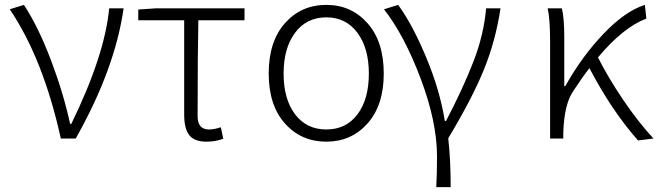

<svg xmlns="http://www.w3.org/2000/svg" viewBox="-20 -567 2695 786"><path d="M229 0Q157 -326 20 -529L78 -547Q137 -457 188.5 -321Q240 -185 267 -60H272Q409 -341 427 -533H486Q451 -285 290 0Z M825 13Q776 13 755 -13.5Q734 -40 734 -98V-484H546V-528L620 -533H981V-484H792Q789 -350 789 -92Q789 -37 835 -37Q857 -37 884 -46L894 1Q862 13 825 13Z M1316 13Q1213 13 1146.5 -61.5Q1080 -136 1080 -266Q1080 -397 1146.5 -472Q1213 -547 1316 -547Q1418 -547 1484.5 -472Q1551 -397 1551 -266Q1551 -136 1484.5 -61.5Q1418 13 1316 13ZM1490 -266Q1490 -370 1443 -433Q1396 -496 1316 -496Q1235 -496 1188 -433Q1141 -370 1141 -266Q1141 -161 1188 -99Q1235 -37 1316 -37Q1397 -37 1443.5 -99Q1490 -161 1490 -266Z M1766 199Q1769 148 1769 73Q1769 -68 1702 -245.5Q1635 -423 1552 -529L1610 -547Q1669 -466 1725 -331.5Q1781 -197 1801 -72H1806Q1876 -206 1918.5 -316Q1961 -426 1970 -533H2029Q2009 -400 1961 -282Q1913 -164 1815 -1Q1825 88 1825 199Z M2655 0 2592 8Q2484 -114 2393 -288Q2363 -250 2326 -193Q2290 -140 2286 -26V0H2232V-395Q2232 -490 2222 -533H2280Q2290 -496 2290 -412V-214H2294Q2362 -336 2451 -429Q2540 -522 2620 -547L2626 -491Q2531 -455 2428 -332Q2469 -250 2531 -158.5Q2593 -67 2655 0Z"/></svg>

Font: NotoSansHansLight
Style: Regular
Weight: 300
Designer: Ryoko NISHIZUKA  (kana & ideographs); Paul D. Hunt (Latin, Greek & Cyrillic); Wenlong ZHANG  (bopomofo); Sandoll Communi
Foundry: Adobe Systems Incorporated
Version: Version 1.00;December 8, 2021;FontCreator 13.0.0.2675 64-bit